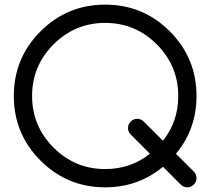

<svg xmlns="http://www.w3.org/2000/svg" viewBox="-20 -801 899 821"><path d="M621.1 -143.6 538.6 -226.1Q527.3 -237.8 527.3 -253.9Q527.3 -269.5 539.1 -281.2Q550.8 -293 566.4 -293Q582.5 -293 594.2 -281.7L676.8 -199.2Q742.2 -281.2 742.2 -390.6Q742.2 -519.5 650.4 -611.3Q558.6 -703.1 429.7 -703.1Q300.8 -703.1 209 -611.3Q117.2 -519.5 117.2 -390.6Q117.2 -261.7 209 -169.9Q300.8 -78.1 429.7 -78.1Q539.1 -78.1 621.1 -143.6ZM676.8 -87.9Q571.3 0 429.7 0Q267.6 0 153.3 -114.3Q39.1 -228.5 39.1 -390.6Q39.1 -552.7 153.3 -667Q267.6 -781.2 429.7 -781.2Q591.8 -781.2 706.1 -667Q820.3 -552.7 820.3 -390.6Q820.3 -249 732.4 -143.6L809.6 -66.4Q820.3 -54.7 820.3 -39.1Q820.3 -23.4 808.6 -11.7Q796.9 0 781.2 0Q765.1 0 752.9 -11.7Z"/></svg>

Font: Comfortaa
Style: Regular
Weight: 400
Designer: Johan Aakerlund
Foundry: Johan Aakerlund
Version: Version 2.001; ttfautohint (v1.4.1)